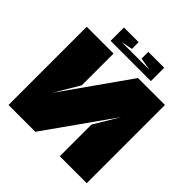

<svg xmlns="http://www.w3.org/2000/svg" viewBox="-204 -948 1109 1109"><g transform="rotate(45 350.0 -394.0)"><path d="M249 -380V-639H30V0H249L540 -411L449 -259V0H669V-639H449L159 -228ZM305 -733V-788H185V-679H514V-788H384V-733L463 -719H235Z"/></g></svg>

Font: Banana Brick
Style: Regular
Weight: 400
Designer: artmaker
Foundry: artmaker
Version: Version 4.000 2011 initial release